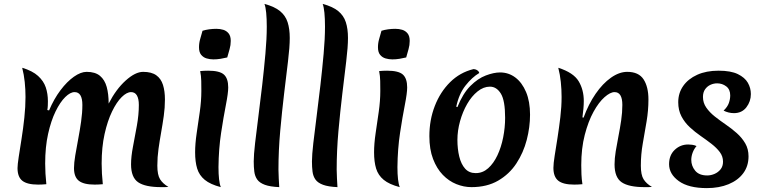

<svg xmlns="http://www.w3.org/2000/svg" viewBox="-20 -946 3920 986"><path d="M232 -379Q257 -438 290.5 -482.5Q324 -527 359.5 -552Q395 -577 425 -577Q469 -577 493.5 -556.5Q518 -536 528 -499.5Q538 -463 538 -414Q576 -488 625.5 -532.5Q675 -577 715 -577Q758 -577 782.5 -559.5Q807 -542 817 -510Q827 -478 827 -435Q827 -393 821 -350.5Q815 -308 807.5 -266Q800 -224 794 -181.5Q788 -139 788 -95Q788 -48 802 -25.5Q816 -3 845 14Q835 15 826 15Q817 15 808 15Q726 15 689.5 -10Q653 -35 653 -102Q653 -142 663 -193.5Q673 -245 683 -301Q693 -357 693 -407Q693 -439 683 -456Q673 -473 653 -473Q631 -473 605 -447.5Q579 -422 555.5 -373.5Q532 -325 517 -257.5Q502 -190 502 -106Q502 -81 503.5 -54.5Q505 -28 508 0Q496 1 485.5 1.5Q475 2 466 2Q410 2 385 -17.5Q360 -37 360 -83Q360 -109 366.5 -148Q373 -187 381.5 -231.5Q390 -276 396.5 -321.5Q403 -367 403 -407Q403 -473 363 -473Q341 -473 315 -447.5Q289 -422 265.5 -374Q242 -326 227 -258.5Q212 -191 212 -106Q212 -81 213.5 -54.5Q215 -28 218 0Q206 1 195.5 1.5Q185 2 176 2Q120 2 95 -17.5Q70 -37 70 -83Q70 -100 76 -139.5Q82 -179 90.5 -232Q99 -285 105 -341.5Q111 -398 111 -448Q111 -487 107 -525Q103 -563 94 -598Q147 -582 175.5 -556Q204 -530 215 -497.5Q226 -465 226 -426Q226 -415 225.5 -403.5Q225 -392 223 -381Z M1102 -88Q1102 -52 1105 -25.5Q1108 1 1114 15Q1060 1 1031.5 -22.5Q1003 -46 992.5 -80.5Q982 -115 982 -164Q982 -208 990 -262Q998 -316 1006 -372Q1014 -428 1014 -479Q1014 -505 1013.5 -530.5Q1013 -556 1008 -581Q1016 -582 1028 -582.5Q1040 -583 1049 -583Q1108 -583 1130 -563Q1152 -543 1152 -497Q1152 -468 1140 -407Q1128 -346 1115.5 -264Q1103 -182 1102 -88ZM1147 -651Q1131 -647 1112.5 -644Q1094 -641 1076 -641Q1058 -641 1041 -646Q1024 -651 1013 -664.5Q1002 -678 1002 -703Q1002 -725 1008 -745.5Q1014 -766 1020 -788Q1036 -793 1054.5 -795.5Q1073 -798 1091 -798Q1110 -798 1126.5 -793Q1143 -788 1154 -774.5Q1165 -761 1165 -736Q1165 -714 1159 -693.5Q1153 -673 1147 -651Z M1283 -117Q1283 -150 1290 -211Q1297 -272 1307 -349Q1317 -426 1326.5 -509Q1336 -592 1343 -670Q1350 -748 1350 -809Q1350 -850 1347 -880.5Q1344 -911 1338 -926Q1390 -912 1418 -889Q1446 -866 1457 -832Q1468 -798 1468 -751Q1468 -705 1459 -631Q1450 -557 1439 -465Q1428 -373 1419 -273Q1410 -173 1410 -75Q1410 -52 1411.5 -29.5Q1413 -7 1414 15Q1367 13 1340 3Q1313 -7 1301 -24Q1289 -41 1286 -64.5Q1283 -88 1283 -117Z M1582 -117Q1582 -150 1589 -211Q1596 -272 1606 -349Q1616 -426 1625.5 -509Q1635 -592 1642 -670Q1649 -748 1649 -809Q1649 -850 1646 -880.5Q1643 -911 1637 -926Q1689 -912 1717 -889Q1745 -866 1756 -832Q1767 -798 1767 -751Q1767 -705 1758 -631Q1749 -557 1738 -465Q1727 -373 1718 -273Q1709 -173 1709 -75Q1709 -52 1710.5 -29.5Q1712 -7 1713 15Q1666 13 1639 3Q1612 -7 1600 -24Q1588 -41 1585 -64.5Q1582 -88 1582 -117Z M2021 -88Q2021 -52 2024 -25.5Q2027 1 2033 15Q1979 1 1950.5 -22.5Q1922 -46 1911.5 -80.5Q1901 -115 1901 -164Q1901 -208 1909 -262Q1917 -316 1925 -372Q1933 -428 1933 -479Q1933 -505 1932.5 -530.5Q1932 -556 1927 -581Q1935 -582 1947 -582.5Q1959 -583 1968 -583Q2027 -583 2049 -563Q2071 -543 2071 -497Q2071 -468 2059 -407Q2047 -346 2034.5 -264Q2022 -182 2021 -88ZM2066 -651Q2050 -647 2031.5 -644Q2013 -641 1995 -641Q1977 -641 1960 -646Q1943 -651 1932 -664.5Q1921 -678 1921 -703Q1921 -725 1927 -745.5Q1933 -766 1939 -788Q1955 -793 1973.5 -795.5Q1992 -798 2010 -798Q2029 -798 2045.5 -793Q2062 -788 2073 -774.5Q2084 -761 2084 -736Q2084 -714 2078 -693.5Q2072 -673 2066 -651Z M2401 15Q2362 15 2323.5 -0.5Q2285 -16 2254 -48Q2223 -80 2204 -129.5Q2185 -179 2185 -247Q2185 -330 2213 -402Q2241 -474 2291.5 -524Q2342 -574 2411 -591Q2422 -591 2431 -585Q2440 -579 2441 -571Q2404 -549 2370.5 -506.5Q2337 -464 2323 -398L2329 -396Q2357 -466 2395.5 -504.5Q2434 -543 2475 -558.5Q2516 -574 2548 -574Q2592 -574 2626.5 -548Q2661 -522 2681.5 -473.5Q2702 -425 2702 -357Q2702 -293 2685 -227.5Q2668 -162 2632 -107Q2596 -52 2538.5 -18.5Q2481 15 2401 15ZM2423 -57Q2459 -57 2487 -82Q2515 -107 2534.5 -148.5Q2554 -190 2564 -240.5Q2574 -291 2574 -341Q2574 -430 2552 -465.5Q2530 -501 2496 -501Q2463 -501 2432.5 -476.5Q2402 -452 2379 -412Q2356 -372 2342.5 -323.5Q2329 -275 2329 -228Q2329 -181 2338.5 -142Q2348 -103 2368.5 -80Q2389 -57 2423 -57Z M2977 -342Q3002 -411 3038.5 -464Q3075 -517 3117.5 -547Q3160 -577 3201 -577Q3260 -577 3285 -538.5Q3310 -500 3310 -435Q3310 -379 3300.5 -322.5Q3291 -266 3281 -209.5Q3271 -153 3271 -95Q3271 -48 3285 -25.5Q3299 -3 3328 14Q3318 15 3309 15Q3300 15 3291 15Q3209 15 3172.5 -10Q3136 -35 3136 -102Q3136 -132 3142 -169Q3148 -206 3156 -246.5Q3164 -287 3170 -328Q3176 -369 3176 -407Q3176 -473 3136 -473Q3114 -473 3084.5 -447Q3055 -421 3028 -372Q3001 -323 2983 -253.5Q2965 -184 2965 -98Q2965 -75 2966 -50.5Q2967 -26 2971 0Q2959 1 2948.5 1.5Q2938 2 2929 2Q2872 2 2847 -18Q2822 -38 2822 -84Q2822 -106 2828.5 -146.5Q2835 -187 2843 -238Q2851 -289 2857.5 -343.5Q2864 -398 2864 -448Q2864 -487 2860 -525Q2856 -563 2847 -598Q2925 -573 2951.5 -529Q2978 -485 2978 -427Q2978 -408 2976 -387Q2974 -366 2971 -343Z M3610 20Q3516 20 3466 -16Q3416 -52 3416 -103Q3416 -149 3445 -176.5Q3474 -204 3514 -204Q3523 -204 3534.5 -202.5Q3546 -201 3557 -196Q3544 -181 3537 -162Q3530 -143 3530 -125Q3530 -94 3550 -69.5Q3570 -45 3612 -45Q3631 -45 3649.5 -53Q3668 -61 3680.5 -76.5Q3693 -92 3693 -116Q3693 -143 3676.5 -165Q3660 -187 3633.5 -207.5Q3607 -228 3578 -248Q3549 -268 3522.5 -292.5Q3496 -317 3479.5 -348.5Q3463 -380 3463 -421Q3463 -468 3488.5 -504.5Q3514 -541 3560.5 -562Q3607 -583 3670 -583Q3733 -583 3769 -565.5Q3805 -548 3820.5 -521Q3836 -494 3836 -463Q3836 -425 3813 -395Q3790 -365 3749 -365Q3735 -365 3721 -368.5Q3707 -372 3696 -378Q3716 -397 3723 -417Q3730 -437 3730 -456Q3730 -487 3709.5 -502.5Q3689 -518 3663 -518Q3645 -518 3628.5 -510.5Q3612 -503 3601 -487.5Q3590 -472 3590 -448Q3590 -418 3607 -393.5Q3624 -369 3650.5 -348Q3677 -327 3707 -306.5Q3737 -286 3763.5 -262.5Q3790 -239 3807 -210Q3824 -181 3824 -143Q3824 -93 3797 -56.5Q3770 -20 3721.5 0Q3673 20 3610 20Z"/></svg>

Font: Merienda
Style: Bold
Weight: 700
Designer: Eduardo Rodriguez Tunni
Foundry: Eduardo Rodriguez Tunni
Version: Version 2.001